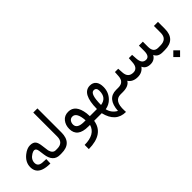

<svg xmlns="http://www.w3.org/2000/svg" viewBox="62 -1590 2720 2720"><g transform="rotate(-45 1421.5 -230.5)"><path d="M479.5 -89.8H474.1C436.4 -89.8 410.8 -114.7 397.5 -164.6C395.2 -173 390.5 -208.3 383.3 -270.5C378.7 -311.5 369.3 -342.1 355 -362.3C338.4 -386.1 308.6 -397.9 265.6 -397.9C225.6 -397.9 183.8 -380.7 140.1 -346.2C79.6 -298.3 49.3 -241.2 49.3 -174.8C49.3 -105.5 80.7 -58.1 143.6 -32.7C181.3 -17.7 229.7 -10.3 288.6 -10.3L291.5 -96.2C261.9 -96.5 235.8 -97.8 213.4 -100.1C160.6 -105.3 134.4 -130.9 134.8 -176.8C135.1 -222.3 159 -259.6 206.5 -288.6C226.4 -300.6 243.3 -306.6 257.3 -306.6C282.1 -306.6 297.2 -286.8 302.7 -247.1L313 -169.9C327.6 -56.6 379.9 0 469.7 0H479.5C486 0 489.3 -14.3 489.3 -43V-54.7C489.3 -78.1 486 -89.8 479.5 -89.8Z M471.7 0H502.4C641.1 0 710.4 -70.5 710.4 -211.4V-692.4H627.4V-214.4C627.4 -131.3 586.6 -89.8 504.9 -89.8H471.7C446.3 -89.8 433.6 -77.3 433.6 -52.2V-43C433.6 -14.3 446.3 0 471.7 0Z M1073.7 -90.3H1033.7C947.8 -92 904.8 -120 904.8 -174.3C904.8 -197.1 911.1 -217.3 923.8 -234.9C937.2 -252.4 955.6 -261.2 979 -261.2C1034.7 -261.2 1066.2 -204.3 1073.7 -90.3ZM1158.2 -89.8C1158.2 -108.7 1156.9 -128.4 1154.3 -148.9C1136.1 -283.7 1079.6 -351.1 984.9 -351.1C934.1 -351.1 894.4 -333.2 865.7 -297.4C837.4 -261.6 823.2 -218.4 823.2 -168C823.2 -56.3 894.9 -0.5 1038.1 -0.5L1072.3 0C1043.9 97.3 959.1 146.2 817.9 146.5V230.5C1019 228.5 1131.3 151.7 1154.8 0H1195.8C1202.3 0 1205.6 -14.3 1205.6 -43V-47.9C1205.6 -75.8 1202.3 -89.8 1195.8 -89.8Z M1492.2 139.6C1435.9 109 1400.6 62.7 1386.2 0.5C1437.3 -7.6 1480.6 -29.9 1516.1 -66.4C1563.3 -114.6 1587.4 -173.5 1588.4 -243.2C1588.7 -293.3 1578 -331.4 1556.4 -357.4C1534.7 -383.5 1504.1 -396.5 1464.4 -396.5C1356.3 -396.5 1301.6 -294.3 1300.3 -89.8H1188.5C1163.1 -89.8 1150.4 -77.3 1150.4 -52.2V-43C1150.4 -14.3 1163.1 0 1188.5 0H1306.6C1343.4 153.6 1428.7 230.5 1562.5 230.5L1561 198.7C1554.5 66.2 1595.2 0 1683.1 0H1694.8C1701.3 0 1704.6 -14.3 1704.6 -43V-52.2C1704.6 -77.3 1701.3 -89.8 1694.8 -89.8H1684.1C1565.9 -89.8 1502 -13.3 1492.2 139.6ZM1381.8 -89.4C1382.2 -237.1 1406.7 -311 1455.6 -311C1491 -311 1508.8 -289.4 1508.8 -246.1C1508.8 -153.3 1466.5 -101.1 1381.8 -89.4Z M2406.2 -67.9C2425.1 -22.6 2465.8 0 2528.3 0H2536.1C2542.6 0 2545.9 -14.3 2545.9 -43V-52.2C2545.9 -77.3 2542.6 -89.8 2536.1 -89.8H2527.3C2465.8 -89.8 2435.1 -126.6 2435.1 -200.2V-304.7H2356V-199.7C2356 -126.5 2333 -90 2287.1 -90.3C2233.7 -90.3 2204.8 -127.4 2200.2 -201.7L2195.3 -280.3H2129.4L2124.5 -201.7C2120 -127.1 2089 -89.8 2031.7 -89.8C1963.1 -89.8 1926.4 -127.1 1921.9 -201.7L1917 -280.3H1851.1L1846.2 -202.1C1841.6 -127.3 1803.1 -89.8 1730.5 -89.8H1687.5C1662.1 -89.8 1649.4 -77.3 1649.4 -52.2V-43C1649.4 -14.3 1662.1 0 1687.5 0H1729.5C1808.6 0 1861.2 -22.9 1887.2 -68.8C1916.5 -23.3 1964.4 -0.3 2030.8 0C2090.7 0 2137 -22.9 2169.9 -68.8C2189.1 -23.3 2228.8 -0.5 2289.1 -0.5C2340.8 -0.5 2379.9 -22.9 2406.2 -67.9Z M2570.8 0C2713.4 0 2784.7 -71.3 2784.7 -213.9V-351.6H2703.1V-214.4C2703.1 -131.3 2659 -89.8 2570.8 -89.8H2528.8C2503.4 -89.8 2490.7 -77.3 2490.7 -52.2V-43C2490.7 -14.3 2503.4 0 2528.8 0ZM2585.8 154.7 2653.7 222.6 2721.1 155.2 2653.2 87.3Z"/></g></svg>

Font: Dirooz FD
Style: FD
Weight: 400
Foundry: DejaVu fonts team - Redesigned by Saber Rastikerdar
Version: Version 0.2.1